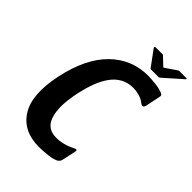

<svg xmlns="http://www.w3.org/2000/svg" viewBox="-238 -921 1034 1034"><g transform="rotate(45 279.5 -404.0)"><path d="M395 -35Q390 -11 361 -4Q346 1 324.5 3.5Q303 6 284.5 7Q266 8 256 8Q135 8 80.5 -79Q26 -166 62 -335Q98 -505 187 -592.5Q276 -680 402 -680Q412 -680 430 -678.5Q448 -677 468.5 -674.5Q489 -672 501 -667Q514 -664 520.5 -659Q527 -654 525 -645L507 -558Q501 -531 476 -551Q459 -564 436 -570.5Q413 -577 391 -577Q350 -577 318.5 -559.5Q287 -542 264.5 -510.5Q242 -479 226.5 -438Q211 -397 200 -348Q193 -315 188.5 -280Q184 -245 186 -211.5Q188 -178 198 -151Q208 -124 229.5 -108.5Q251 -93 287 -93Q313 -93 338.5 -99.5Q364 -106 380 -114Q402 -126 408.5 -125Q415 -124 411 -109ZM388 -714Q382 -714 381 -718L315 -808Q314 -810 315.5 -813Q317 -816 321 -816H374Q379 -816 381 -812L423 -772Q426 -767 433 -772L492 -812Q497 -816 501 -816H554Q559 -816 559 -813Q559 -810 556 -808L454 -718Q450 -714 445 -714Z"/></g></svg>

Font: Glory
Style: Bold Italic
Weight: 700
Italic angle: -12°
Version: Version 1.011